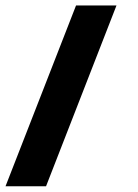

<svg xmlns="http://www.w3.org/2000/svg" viewBox="-42 -357 493 685"><path d="M122.3 307.5 373.6 -337.5H229.3L-22.3 307.5Z"/></svg>

Font: Estedad-FD VF
Style: Regular
Weight: 100
Designer: Amin Abedi
Version: Version 7.3